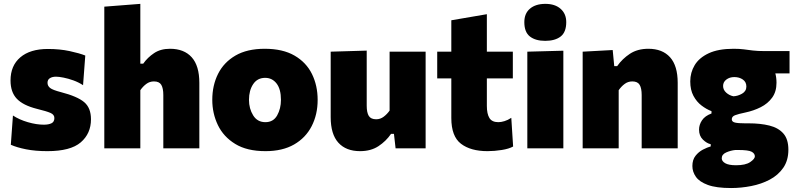

<svg xmlns="http://www.w3.org/2000/svg" viewBox="-20 -768 4124 994"><path d="M225.5 14.5Q163 14.5 115.2 5Q67.5 -4.5 36 -18.5L47 -170Q79.5 -148.5 124 -135.5Q168.5 -122.5 207 -122.5Q231.5 -122.5 246.5 -129.8Q261.5 -137 261.5 -157Q261.5 -174.5 241.8 -183.2Q222 -192 171 -204.5Q99.5 -222.5 67 -256.8Q34.5 -291 34.5 -351.5Q34.5 -428 85.2 -471.2Q136 -514.5 228 -514.5Q289.5 -514.5 340.5 -503.5Q391.5 -492.5 421.5 -480.5L410 -327Q387 -342 360 -351.8Q333 -361.5 308.8 -366.2Q284.5 -371 270 -371Q250.5 -371 238.2 -363.2Q226 -355.5 226 -339.5Q226 -323.5 239.2 -312.8Q252.5 -302 295.5 -291Q380.5 -269 415.8 -239.2Q451 -209.5 451 -150.5Q451 -76.5 398 -31Q345 14.5 225.5 14.5Z M520 0V-733.5L706.5 -748V-438.5H721.5Q744 -470.5 777.8 -493Q811.5 -515.5 860 -515.5Q933 -515.5 972.5 -471.5Q1012 -427.5 1012 -339V0H825.5V-276Q825.5 -311 815 -328.8Q804.5 -346.5 777 -346.5Q754.5 -346.5 737 -333.2Q719.5 -320 706.5 -301V0Z M1354.5 14.5Q1258.5 14.5 1197.8 -22.8Q1137 -60 1108 -120.5Q1079 -181 1079 -251Q1079 -326 1109 -385.8Q1139 -445.5 1199.2 -480.5Q1259.5 -515.5 1350.5 -515.5Q1444 -515.5 1504.8 -480.2Q1565.5 -445 1595 -385Q1624.5 -325 1624.5 -251Q1624.5 -175 1593.5 -114.8Q1562.5 -54.5 1502.5 -20Q1442.5 14.5 1354.5 14.5ZM1354 -135.5Q1395 -135.5 1414.8 -170.5Q1434.5 -205.5 1434.5 -251Q1434.5 -306.5 1411.8 -335.8Q1389 -365 1353 -365Q1312.5 -365 1290.8 -332.5Q1269 -300 1269 -251Q1269 -205.5 1290.8 -170.5Q1312.5 -135.5 1354 -135.5Z M1844 14.5Q1771.5 14.5 1731.8 -29.2Q1692 -73 1692 -161.5V-500.5L1878.5 -506V-220.5Q1878.5 -185.5 1889.2 -168Q1900 -150.5 1927.5 -150.5Q1949 -150.5 1966.5 -163.8Q1984 -177 1997 -195.5V-500.5H2183.5V0H2028L2019.5 -75H2004.5Q1978.5 -37 1939.2 -11.2Q1900 14.5 1844 14.5Z M2504 14.5Q2416.5 14.5 2366.5 -23.8Q2316.5 -62 2316.5 -157V-362H2243.5V-500.5H2316.5V-663L2500.5 -694.5V-500.5H2635V-362H2500.5V-219.5Q2500.5 -178.5 2513.8 -157Q2527 -135.5 2560 -135.5Q2574 -135.5 2591.5 -140.8Q2609 -146 2627 -158L2636.5 -9.5Q2615 2.5 2577.5 8.5Q2540 14.5 2504 14.5Z M2710 0V-500.5L2896.5 -505.5V0ZM2802.5 -556.5Q2752.5 -556.5 2723.5 -579Q2694.5 -601.5 2694.5 -653.5Q2694.5 -698.5 2723.8 -723.2Q2753 -748 2803.5 -748Q2853.5 -748 2882.5 -722.2Q2911.5 -696.5 2911.5 -653.5Q2911.5 -601.5 2882.5 -579Q2853.5 -556.5 2802.5 -556.5Z M2996.5 0V-500.5L3152 -509L3160 -425.5H3175Q3201.5 -463.5 3241 -489.5Q3280.5 -515.5 3336.5 -515.5Q3409.5 -515.5 3449 -471.5Q3488.5 -427.5 3488.5 -339V0H3302V-276Q3302 -311 3291.5 -328.8Q3281 -346.5 3253.5 -346.5Q3231 -346.5 3213.5 -333.2Q3196 -320 3183 -301V0Z M3765 205.5Q3688.5 205.5 3644.8 189.5Q3601 173.5 3582.8 147.5Q3564.5 121.5 3564.5 91.5Q3564.5 59 3580.8 38.5Q3597 18 3619.2 6.5Q3641.5 -5 3659.5 -10V-21.5Q3639.5 -25.5 3619.2 -45Q3599 -64.5 3599 -97Q3599 -122 3614.2 -145Q3629.5 -168 3663.5 -180.5V-192.5Q3637 -202.5 3611.8 -221.8Q3586.5 -241 3570 -271.8Q3553.5 -302.5 3553.5 -346.5Q3553.5 -392.5 3576.5 -430.8Q3599.5 -469 3649 -492.2Q3698.5 -515.5 3778 -515.5Q3808.5 -515.5 3831 -512.5Q3853 -509.5 3877.8 -506.5Q3902.5 -503.5 3940 -503.5H4067.5V-388H3994Q4000 -365.5 4000 -339.5Q4000 -293.5 3977.5 -262.5Q3955 -231.5 3918.2 -213Q3881.5 -194.5 3838.5 -185.5Q3802.5 -178 3785.5 -171.5Q3768.5 -165 3768.5 -150.5Q3768.5 -137.5 3785 -133.5Q3801.5 -129.5 3837.5 -129.5H3856.5Q3917 -129.5 3963.2 -118Q4009.5 -106.5 4035.5 -77Q4061.5 -47.5 4061.5 7Q4061.5 62.5 4035 100.8Q4008.5 139 3965 162Q3921.5 185 3869 195.2Q3816.5 205.5 3765 205.5ZM3777 -269.5Q3800 -270.5 3822 -283.2Q3844 -296 3844 -320Q3844 -343.5 3825.8 -356.2Q3807.5 -369 3781.5 -369Q3757.5 -369 3740.5 -356.2Q3723.5 -343.5 3723.5 -323Q3723.5 -303 3739.5 -288.5Q3755.5 -274 3777 -269.5ZM3790.5 87.5Q3840 87.5 3864 71Q3888 54.5 3888 41.5Q3888 27 3871.8 17.8Q3855.5 8.5 3801 8.5H3787Q3762.5 11 3739.5 21.2Q3716.5 31.5 3716.5 51.5Q3716.5 66.5 3734.5 77Q3752.5 87.5 3790.5 87.5Z"/></svg>

Font: Heraclito ExtraBold
Style: Regular
Weight: 800
Designer: Kostas Bartsokas (font) & Cristiano Sobral (main changes)
Foundry: Kostas Bartsokas (font) & Cristiano Sobral (main changes)
Version: Version 1.00;July 8, 2020;FontCreator 13.0.0.2655 64-bit